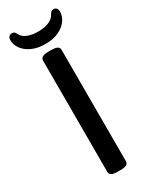

<svg xmlns="http://www.w3.org/2000/svg" viewBox="-225 -925 771 975"><g transform="rotate(-30 160.0 -437.0)"><path d="M152 2Q128 2 117 -4.5Q106 -11 106 -23V-677Q106 -689 117 -695.5Q128 -702 152 -702H168Q194 -702 204.5 -695.5Q215 -689 215 -677V-23Q215 -11 204.5 -4.5Q194 2 168 2ZM160 -743Q114 -743 81 -758.5Q48 -774 31 -798Q14 -822 14 -848Q14 -862 20.5 -869Q27 -876 38 -876Q46 -876 51 -872.5Q56 -869 61 -859Q71 -837 97.5 -826.5Q124 -816 160 -816Q195 -816 222 -827Q249 -838 259 -860Q268 -876 282 -876Q293 -876 299 -869Q305 -862 305 -848Q305 -822 288 -798Q271 -774 238.5 -758.5Q206 -743 160 -743Z"/></g></svg>

Font: Asap Expanded Medium
Style: Regular
Weight: 500
Width: 7
Designer: Pablo Cosgaya
Foundry: Omnibus-Type
Version: Version 3.001